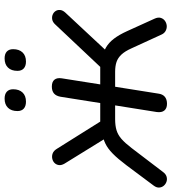

<svg xmlns="http://www.w3.org/2000/svg" viewBox="16 -764 745 834"><g transform="rotate(-90 388.0 -346.5)"><path d="M354.7 6.9Q334.9 6.9 325.4 -4.7Q316 -16.4 318.9 -37.7L347.7 -218.4H288Q260.2 -218.4 240 -212.4Q219.8 -206.3 202.1 -190.9Q184.4 -175.5 162.7 -147.2L58.9 -11Q49.7 1.7 38.3 5Q26.9 8.4 16.2 4.7Q5.6 1.1 -1.5 -7.4Q-8.5 -15.9 -9.2 -27.1Q-9.9 -38.3 -1.1 -50.4L87.2 -168.7Q116.1 -207.1 138.4 -228.9Q160.7 -250.7 181.9 -260.8Q203 -271 227.5 -274L210.7 -250.4L94.6 -438.4Q86.8 -452 88.5 -463.1Q90.2 -474.3 97.9 -481.9Q105.6 -489.4 117 -491.6Q128.4 -493.8 139.6 -489.5Q150.8 -485.1 159.1 -471.5L277.3 -283.1H357.9L385.2 -455.4Q388.7 -474.9 399.6 -484.1Q410.5 -493.3 429.4 -493.3Q450.3 -493.3 459.4 -481.9Q468.6 -470.4 465.2 -449.6L438.9 -283.1H515L699.4 -478.7Q709.2 -489.4 720.6 -491.6Q732 -493.8 742 -489.6Q752 -485.5 757.5 -477Q763.1 -468.5 762.1 -457.3Q761.1 -446.1 750.9 -434.9L578.9 -250.4L544 -273.7Q575.7 -271.7 598 -258.9Q620.3 -246.2 637.6 -223.3Q654.9 -200.5 670.5 -165.9L724.5 -46.9Q731.3 -31.9 727.9 -20.5Q724.5 -9 715.3 -2.3Q706.1 4.5 694.4 5.7Q682.8 6.9 671.6 1.1Q660.5 -4.7 654.7 -18.3L595.6 -147.2Q583 -175.5 568.6 -190.9Q554.2 -206.3 536.2 -212.4Q518.3 -218.4 493.5 -218.4H428.7L398.9 -30.9Q396.5 -12 385.1 -2.5Q373.7 6.9 354.7 6.9ZM538 -605.7Q518.8 -605.7 508.2 -615.3Q497.7 -624.9 497.7 -642.6Q497.7 -669.2 511.9 -683.8Q526.1 -698.5 551.7 -698.5Q571.3 -698.5 581.6 -688.9Q591.9 -679.3 591.9 -661.6Q591.9 -635.6 577.9 -620.7Q563.9 -605.7 538 -605.7ZM363.8 -605.7Q344.2 -605.7 333.6 -615.3Q323.1 -624.9 323.1 -642.6Q323.1 -669.2 337.3 -683.8Q351.5 -698.5 377 -698.5Q396.7 -698.5 407.2 -688.9Q417.8 -679.3 417.8 -661.6Q417.8 -635.6 403.8 -620.7Q389.8 -605.7 363.8 -605.7Z"/></g></svg>

Font: Nunito ExtraLight
Style: Italic
Weight: 200
Italic angle: -9°
Designer: Vernon Adams
Foundry: Vernon Adams
Version: Version 3.602